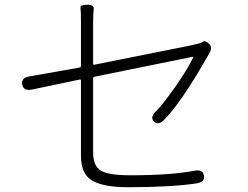

<svg xmlns="http://www.w3.org/2000/svg" viewBox="-20 -778 1040 804"><path d="M517 6Q402 6 357 -28Q319 -57 319 -126V-441Q319 -446 314 -445L114 -403Q78 -396 73 -424Q68 -452 103 -458L313 -495Q319 -496 319 -502V-684Q319 -734 317 -746Q315 -758 345 -758Q375 -759 372.5 -739.5Q370 -720 370 -684V-511Q370 -506 375 -507L775 -587Q792 -591 809 -595Q823 -598 831 -604Q839 -610 856 -594Q872 -579 854 -550Q851 -545 842 -530Q740 -351 668 -277Q643 -251 625 -269Q607 -287 633 -312Q657 -334 715 -416Q764 -486 789 -537Q791 -541 786 -540L377 -457Q370 -456 370 -449V-139Q370 -84 401.5 -64Q433 -44 526 -44Q694 -44 794 -63Q829 -70 834 -43Q839 -16 803 -10Q694 6 517 6Z"/></svg>

Font: Resource Han Rounded JP Light
Style: Regular
Weight: 300
Designer: Cyano Hao (round all glyphs); Ryoko NISHIZUKA 西塚涼子 (kana, bopomofo & ideographs); Paul D. Hunt (Latin, Greek & Cyrillic)
Foundry: Cyano Hao
Version: 0.990